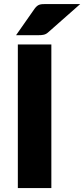

<svg xmlns="http://www.w3.org/2000/svg" viewBox="-20 -954 427 974"><path d="M61.5 0ZM240.5 0H70.5V-728.5H240.5ZM387 -933.5 225.5 -791Q219.5 -785.5 214 -782.5Q208.5 -779.5 202.5 -778Q196.5 -776.5 189.8 -776Q183 -775.5 174.5 -775.5H61.5L156 -910.5Q162 -918.5 167.8 -923.2Q173.5 -928 180.2 -930.2Q187 -932.5 195.8 -933Q204.5 -933.5 216 -933.5Z"/></svg>

Font: Lato Black
Style: Regular
Weight: 900
Designer: Lukasz Dziedzic
Foundry: tyPoland Lukasz Dziedzic
Version: Version 2.007; 2014-02-27